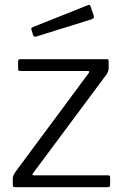

<svg xmlns="http://www.w3.org/2000/svg" viewBox="-20 -775 512 795"><path d="M42 0Q37 0 35 -2Q33 -4 33 -10V-36Q33 -43 35.5 -48Q38 -53 43 -62L347 -472Q354 -481 343 -481H65Q59 -481 57 -483Q55 -485 55 -490V-521Q55 -530 63 -530H423Q430 -530 430 -522V-493Q430 -486 428 -480.5Q426 -475 422 -468L117 -58Q110 -49 120 -49H427Q436 -49 436 -41V-10Q436 -5 434 -2.5Q432 0 425 0H42ZM355 -749 368 -710Q372 -699 359 -695L131 -624Q126 -622 122.5 -623.5Q119 -625 117 -630L111 -649Q107 -659 114 -662L345 -754Q352 -757 355 -749Z"/></svg>

Font: Libre Franklin Thin Light
Style: Regular
Weight: 300
Version: Version 3.000